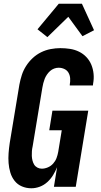

<svg xmlns="http://www.w3.org/2000/svg" viewBox="-20 -1001 540 1029"><path d="M148 8Q121 8 97.5 -2Q74 -12 58.5 -31.5Q43 -51 35.5 -76Q28 -101 26 -127Q24 -153 26 -180Q28 -207 32 -234L84 -548Q89 -574 97 -599Q105 -624 120 -647.5Q135 -671 155.5 -690Q176 -709 200.5 -721Q225 -733 251.5 -738Q278 -743 303 -743Q330 -743 355.5 -739Q381 -735 403.5 -724Q426 -713 443 -695Q460 -677 469.5 -654Q479 -631 481.5 -605Q484 -579 479 -553L478 -543H354V-548Q357 -564 356 -580.5Q355 -597 347.5 -610.5Q340 -624 325.5 -631Q311 -638 294 -638Q282 -638 270 -633.5Q258 -629 248.5 -620.5Q239 -612 231.5 -601Q224 -590 219.5 -578.5Q215 -567 212 -555Q209 -543 207 -531L155 -217Q152 -204 151 -191Q150 -178 150.5 -165.5Q151 -153 154 -141Q157 -129 163 -119Q169 -109 180 -103Q191 -97 204 -97Q220 -97 236.5 -104Q253 -111 265 -124.5Q277 -138 283 -154Q289 -170 292 -187L311 -303H244L261 -408H453L386 0H269L286 -105Q277 -83 264.5 -62.5Q252 -42 234 -25.5Q216 -9 193.5 -0.5Q171 8 148 8ZM234 -802 181 -844 295 -981H419L484 -839L422 -807L346 -911Z"/></svg>

Font: Iosevka Term Curly Extrabold
Style: Italic
Weight: 800
Italic angle: -9°
Designer: Belleve Invis
Foundry: Belleve Invis
Version: Version 32.3.0